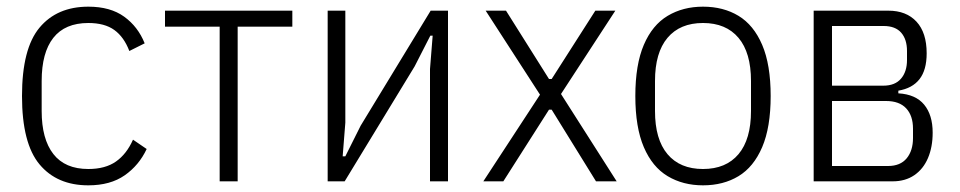

<svg xmlns="http://www.w3.org/2000/svg" viewBox="-20 -544 2879 576"><path d="M245 12Q151 12 98.5 -51Q46 -114 46 -256Q46 -398 98.5 -461Q151 -524 245 -524Q311 -524 352.5 -494Q394 -464 414 -414L368 -391Q352 -433 323 -454Q294 -475 245 -475Q175 -475 140 -430.5Q105 -386 105 -301V-211Q105 -127 140 -82Q175 -37 245 -37Q296 -37 328 -59.5Q360 -82 379 -125L420 -97Q397 -48 354 -18Q311 12 245 12Z M639 0V-464H475V-512H857V-464H693V0Z M963 0V-512H1016V-176L1008 -75H1016L1062 -167L1272 -512H1324V0H1270V-337L1278 -437H1271L1224 -345L1014 0Z M1430 0 1600 -260 1437 -512H1498L1627 -307H1635L1766 -512H1826L1663 -262L1830 0H1768L1635 -215H1627L1490 0Z M2089 12Q2029 12 1983 -15.5Q1937 -43 1911.5 -102.5Q1886 -162 1886 -256Q1886 -350 1911.5 -409.5Q1937 -469 1983 -496.5Q2029 -524 2089 -524Q2150 -524 2195.5 -496.5Q2241 -469 2266.5 -409.5Q2292 -350 2292 -256Q2292 -162 2266.5 -102.5Q2241 -43 2195.5 -15.5Q2150 12 2089 12ZM2089 -37Q2158 -37 2195.5 -81.5Q2233 -126 2233 -211V-301Q2233 -386 2195.5 -430.5Q2158 -475 2089 -475Q2020 -475 1982.5 -430.5Q1945 -386 1945 -301V-211Q1945 -126 1982.5 -81.5Q2020 -37 2089 -37Z M2421 0V-512H2645Q2699 -512 2729.5 -479Q2760 -446 2760 -384Q2760 -334 2738.5 -306.5Q2717 -279 2675 -272V-264Q2727 -261 2752.5 -230Q2778 -199 2778 -146Q2778 -103 2764 -70Q2750 -37 2723 -18.5Q2696 0 2658 0ZM2476 -46H2644Q2681 -46 2700 -69Q2719 -92 2719 -130V-158Q2719 -197 2698.5 -219Q2678 -241 2638 -241H2476ZM2476 -287H2630Q2665 -287 2683 -308Q2701 -329 2701 -364V-391Q2701 -426 2683.5 -446Q2666 -466 2631 -466H2476Z"/></svg>

Font: IBM Plex Sans Condensed Light
Style: Regular
Weight: 300
Width: 3
Designer: Mike Abbink, Paul van der Laan, Pieter van Rosmalen
Foundry: Bold Monday
Version: Version 3.201